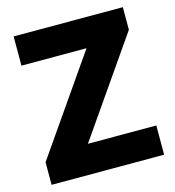

<svg xmlns="http://www.w3.org/2000/svg" viewBox="-107 -804 816 895"><g transform="rotate(-15 301.5 -357.0)"><path d="M575 0H32V-109L354 -573H40V-714H567V-605L245 -141H575Z"/></g></svg>

Font: Noto Sans Syriac Eastern ExtraBold
Style: Regular
Weight: 800
Designer: Patrick Giasson and the Monotype Design Team
Foundry: Monotype Imaging Inc.
Version: Version 3.001